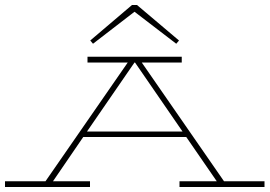

<svg xmlns="http://www.w3.org/2000/svg" viewBox="-25 -747 1078 768"><path d="M513 -700 347 -572 336 -585 503 -727H523L691 -585L680 -572ZM335 1H-5V-22H157L486 -497H325V-520H702V-497H542L871 -22H1033V1H693V-22H842L720 -199H308L187 -22H335ZM323 -221H705L515 -497H513Z"/></svg>

Font: BhuTuka Expanded One
Style: Regular
Weight: 400
Designer: Erin McLaughlin
Version: Version 1.000; ttfautohint (v1.8.3)